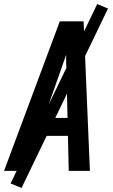

<svg xmlns="http://www.w3.org/2000/svg" viewBox="-37 -840 557 944"><path d="M-17 0 257 -735H374L380 -595L405 0H301L297 -172H147L87 0ZM179 -260H295L290 -490Q289 -510 288.5 -530Q288 -550 288 -570Q281 -550 274 -530Q267 -510 260 -490ZM69 84 15 62 441 -820 494 -798Z"/></svg>

Font: Iosevka SS04 Semibold
Style: Italic
Weight: 600
Italic angle: -9°
Monospace: yes
Designer: Belleve Invis
Foundry: Belleve Invis
Version: Version 19.0.0; ttfautohint (v1.8.4)